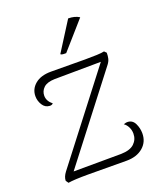

<svg xmlns="http://www.w3.org/2000/svg" viewBox="-133 -792 745 883"><g transform="rotate(-20 239.5 -350.5)"><path d="M446 -93Q446 -51 415.5 -25Q385 1 335 1L145 0Q78 0 49 5L40 -8Q40 -27 56 -48L379 -467L152 -465Q115 -464 98 -448Q81 -432 81 -409Q81 -383 106 -363Q99 -356 89 -357Q67 -358 54.5 -378Q42 -398 42 -421Q42 -456 70 -479.5Q98 -503 148 -503L314 -502Q347 -502 372 -503Q397 -504 409 -507L419 -497Q419 -481 416 -468.5Q413 -456 403 -443L89 -36L322 -37Q366 -38 386.5 -57.5Q407 -77 407 -106Q407 -123 399.5 -138Q392 -153 380 -161Q394 -166 400 -165Q424 -164 435 -141Q446 -118 446 -93ZM243 -559H237Q218 -559 216 -564L306 -706Q338 -706 360 -692Z"/></g></svg>

Font: Arima Madurai ExtraLight
Style: Regular
Weight: 275
Designer: Joana Correia and Natanael Gama
Foundry: NDISCOVER
Version: Version 1.020